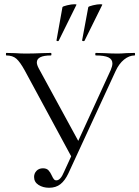

<svg xmlns="http://www.w3.org/2000/svg" viewBox="-20 -875 658 907"><path d="M141 -39Q141 -56 152.5 -68Q164 -80 183 -80Q200 -80 209 -70.5Q218 -61 225 -45Q230 -34 234.5 -28.5Q239 -23 246 -23Q266 -23 282 -62L503 -544Q511 -563 511 -575Q511 -595 492 -604Q473 -613 433 -613Q430 -613 430 -619Q430 -625 433 -625L474 -624Q508 -622 536 -622Q553 -622 577 -624L616 -625Q618 -625 618 -619Q618 -613 616 -613Q590 -613 566 -593.5Q542 -574 526 -539L303 -56Q287 -22 265.5 -5Q244 12 212 12Q183 12 162 -1.5Q141 -15 141 -39ZM10 -613Q8 -613 8 -619Q8 -625 10 -625L50 -624Q80 -622 101 -622Q138 -622 180 -624L220 -625Q223 -625 223 -619Q223 -613 220 -613Q154 -613 154 -580Q154 -569 163 -552L357 -196L323 -124L97 -542Q75 -582 57.5 -597.5Q40 -613 10 -613ZM247 -685 275 -841Q276 -845 297 -850Q318 -855 332 -855Q343 -855 341 -852L257 -682Q255 -680 250.5 -681Q246 -682 247 -685ZM368 -685 397 -841Q398 -845 419 -850Q440 -855 454 -855Q465 -855 463 -852L379 -682Q377 -680 372 -681Q367 -682 368 -685Z"/></svg>

Font: Cormorant
Style: Regular
Weight: 400
Designer: Christian Thalmann (Catharsis Fonts)
Foundry: Catharsis Fonts
Version: Version 4.000